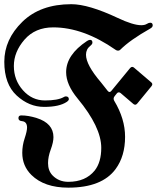

<svg xmlns="http://www.w3.org/2000/svg" viewBox="-48 -738 755 902"><path d="M287.1 -718.3Q367.7 -718.3 504.9 -653.8Q577.1 -619.6 615.7 -619.6Q631.8 -619.6 641.4 -625.5Q650.9 -631.3 657.7 -631.3Q669.4 -631.3 669.4 -618.7Q669.4 -610.4 658.2 -604Q563 -550.3 517.1 -504.4Q512.7 -500 506.6 -500Q500.5 -500 495.1 -503.9Q343.8 -609.4 202.1 -609.4Q117.2 -609.4 67.1 -551.8Q17.1 -494.1 17.1 -428Q17.1 -361.8 59.8 -314Q102.5 -266.1 163.1 -266.1Q223.6 -266.1 251 -281.7Q256.8 -285.2 260.7 -285.2Q275.4 -285.2 275.4 -272Q275.4 -266.1 265.6 -259.3Q230.5 -235.8 159.4 -235.8Q88.4 -235.8 30.3 -289.3Q-27.8 -342.8 -27.8 -447.8Q-27.8 -552.7 56.9 -635.5Q141.6 -718.3 287.1 -718.3ZM51.8 -195.8Q85 -195.8 124 -183.6Q203.1 -158.7 203.1 -93.8Q203.1 -69.8 190.4 -35.6Q177.7 -1.5 177.7 28.3Q177.7 64 198.7 85.9Q228 116.2 272.9 116.2Q354 116.2 397 63Q427.7 23.9 427.7 -43.5Q427.7 -141.1 316.4 -275.4Q262.7 -340.3 262.7 -398.9Q262.7 -480.5 360.8 -545.4Q369.1 -550.8 375 -550.8Q386.2 -550.8 386.2 -537.6Q386.2 -530.8 376.5 -522.9Q356 -506.8 356 -481Q356 -433.1 426.3 -351.1Q439.9 -335 458 -311Q462.4 -305.7 466.6 -305.7Q470.7 -305.7 475.1 -311L563 -418Q567.9 -423.8 572.8 -423.8Q577.6 -423.8 582 -419.9L663.1 -350.6Q667.5 -346.7 667.5 -342.3Q667.5 -337.9 663.6 -333L597.2 -252Q592.3 -246.1 587.4 -246.1Q582.5 -246.1 578.6 -249.5L518.6 -300.8Q514.6 -304.2 509.8 -304.2Q504.9 -304.2 501 -299.3L491.2 -287.1Q485.8 -280.8 485.8 -274.9Q485.8 -269 488.8 -264.2Q539.6 -179.7 539.6 -95.2Q539.6 -4.4 495.1 56.2Q430.7 143.6 272.9 143.6Q160.2 143.6 99.6 84Q56.6 41.5 56.6 -20Q56.6 -54.7 67.9 -88.4Q79.1 -122.1 79.1 -138.7Q79.1 -166.5 55.2 -168.9Q38.6 -170.4 38.6 -183.1Q38.6 -195.8 51.8 -195.8Z"/></svg>

Font: UnifrakturMaguntia18
Style: Book
Weight: 400
Designer: j. 'mach' wust, Gerrit Ansmann, Georg Duffner, based on a font by Peter Wiegel, original typeface by Carl Albert Fahrenw
Version: Version 2017-03-19